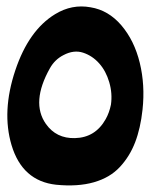

<svg xmlns="http://www.w3.org/2000/svg" viewBox="-20 -572 469 590"><path d="M258.2 -549.6C220.1 -556.6 183.7 -549.5 149.1 -528.3C95.1 -495.3 54.4 -437.8 27 -355.8C-1.2 -271.5 -5 -194.9 15.5 -126C37.5 -52.5 83.1 -11.9 152.5 -4.3C196.8 0.1 235.5 -2.5 268.4 -11.9C301.4 -21.3 327.9 -36.9 348.2 -58.7C368.5 -80.5 384.1 -105.8 395.2 -134.6C406.3 -163.4 413.9 -196.9 418 -235.2C423.4 -285.4 420.6 -333.3 409.5 -378.9C398.4 -424.5 379.6 -462.8 353.1 -494C326.5 -525.1 294.9 -543.7 258.2 -549.6ZM320.9 -250.4C317.6 -234 312.2 -219.2 304.9 -206.1C283.7 -168.2 252.2 -148.6 210.4 -147.6C172 -146.5 142.1 -161.2 120.9 -191.4C90 -235.5 94.2 -292.6 133.5 -362.5C143.5 -380.3 157.4 -393.8 175.3 -402.8C196.3 -413.9 216.4 -416.3 235.4 -410.1C254.4 -403.8 270.8 -392.9 284.6 -377.4C298.5 -361.9 308.9 -342.6 315.7 -319.4C322.5 -296.2 324.2 -273.2 320.9 -250.4Z"/></svg>

Font: Qalbi
Style: Regular
Weight: 400
Version: Version 001.000